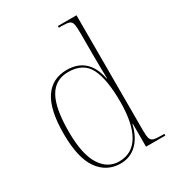

<svg xmlns="http://www.w3.org/2000/svg" viewBox="-185 -866 892 982"><g transform="rotate(-30 261.0 -375.0)"><path d="M238 10Q156 10 108 -57.5Q60 -125 60 -267Q60 -408 105 -475.5Q150 -543 236 -543Q364 -543 392 -402H394Q393 -437 392.5 -478.5Q392 -520 392 -543V-670Q392 -708 388 -724.5Q384 -741 370.5 -745.5Q357 -750 327 -750H310V-760H420V-81Q420 -48 424.5 -33Q429 -18 444 -14Q459 -10 492 -10H506V0H392V-136H390Q373 -65 333.5 -27.5Q294 10 238 10ZM238 -3Q315 -4 354 -71.5Q393 -139 393 -265Q393 -398 359.5 -464Q326 -530 237 -530Q161 -530 124.5 -466Q88 -402 88 -264Q88 -130 129 -66Q170 -2 238 -3Z"/></g></svg>

Font: Noto Serif Display SemiCondensed Thin
Style: Regular
Weight: 100
Width: 4
Designer: Monotype Design Team
Foundry: Monotype Imaging Inc.
Version: Version 2.009